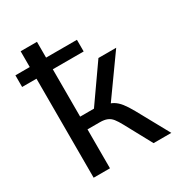

<svg xmlns="http://www.w3.org/2000/svg" viewBox="-169 -816 860 927"><g transform="rotate(-30 261.5 -352.5)"><path d="M83 0V-552H3V-617H83V-705H174V-617H346V-552H174V-288H251L392 -489H491L321 -251L304 -277Q332 -273 350 -262Q368 -251 383.5 -231.5Q399 -212 418 -178L516 0H417L335 -151Q322 -175 310.5 -189.5Q299 -204 283 -210.5Q267 -217 243 -217H174V0Z"/></g></svg>

Font: Nunito Sans 10pt SemiCondensed Medium
Style: Regular
Weight: 500
Width: 4
Designer: Vernon Adams
Foundry: Vernon Adams
Version: Version 3.101;gftools[0.9.27]